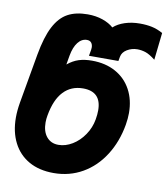

<svg xmlns="http://www.w3.org/2000/svg" viewBox="-89 -875 844 967"><g transform="rotate(10 333.0 -391.5)"><path d="M15 -225.5Q15 -261 22 -302L66.5 -555.5Q83 -648.5 110.8 -701.8Q138.5 -755 179.8 -777.5Q221 -800 281.5 -800Q324 -800 358.5 -788Q393 -776 414.5 -756.5Q437 -777 472 -788.5Q507 -800 549 -800Q582.5 -800 610 -794.2Q637.5 -788.5 666.5 -772.5L651 -633Q620.5 -657 599.5 -663.5Q578.5 -670 558.5 -670Q530 -670 506 -655.5Q482 -641 478 -617.5L474 -595.5H323.5L329 -626.5Q330 -630.5 330 -638.5Q330 -653.5 322.5 -663Q315 -672.5 300 -672.5Q273.5 -672.5 254.2 -648Q235 -623.5 227 -579L219 -532.5Q247 -555.5 276.5 -564.8Q306 -574 343 -574Q412.5 -574 464.2 -545.5Q516 -517 544 -465.2Q572 -413.5 572 -346Q572 -318.5 566.5 -285.5Q551 -196.5 507.2 -127.8Q463.5 -59 397.2 -21Q331 17 250 17Q176 17 123.2 -13Q70.5 -43 42.8 -97.8Q15 -152.5 15 -225.5ZM412.5 -285.5Q417 -311 417 -332.5Q417 -428.5 323.5 -428.5Q262.5 -428.5 223.5 -387.2Q184.5 -346 170 -263.5Q166.5 -245.5 166.5 -227Q166.5 -181 188.8 -154Q211 -127 249.5 -127Q285.5 -127 320.5 -148.2Q355.5 -169.5 380.2 -206Q405 -242.5 412.5 -285.5Z"/></g></svg>

Font: JuliaMono Black
Style: Italic
Weight: 900
Italic angle: -9°
Monospace: yes
Designer: cormullion
Foundry: corm
Version: Version 0.057; ttfautohint (v1.8.4)